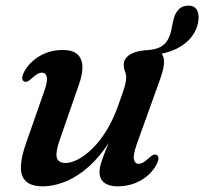

<svg xmlns="http://www.w3.org/2000/svg" viewBox="-20 -647 721 678"><path d="M679 -565Q671.5 -531.5 647.2 -506.2Q623 -481 584.5 -466.8Q546 -452.5 495.5 -451.5Q492.5 -451.5 490.5 -453.8Q488.5 -456 488.5 -460Q489 -464.5 492.8 -467Q496.5 -469.5 502 -470Q537.5 -472.5 556.8 -488Q576 -503.5 584 -536.5L592 -575.5Q597.5 -600 611.2 -614Q625 -628 647.5 -627Q668 -626.5 676.5 -609.8Q685 -593 679 -565ZM533.5 -99.5Q539.5 -96.5 539.5 -88Q539.5 -79.5 533 -66.5Q514 -31 477.2 -10Q440.5 11 395 11Q365 11 348.2 -1.8Q331.5 -14.5 331.5 -40Q331.5 -55 337.8 -74.2Q344 -93.5 354.5 -119.5Q365 -145.5 379.5 -180Q394 -214.5 409.5 -260L414 -242Q385.5 -170.5 349.8 -121.8Q314 -73 275.8 -43.8Q237.5 -14.5 200.5 -1.8Q163.5 11 132.5 11Q90 11 71.2 -7.2Q52.5 -25.5 53.8 -59.2Q55 -93 71 -138.5L135 -321.5Q149 -360 145.2 -375.2Q141.5 -390.5 128.5 -390.5Q121 -390.5 112.2 -385.8Q103.5 -381 90.5 -369Q82 -361 76.2 -359Q70.5 -357 65 -359.5Q58.5 -363 58.5 -371.5Q58.5 -380 65 -393Q84 -428 120.2 -449.2Q156.5 -470.5 202 -470.5Q236 -470.5 253 -455.5Q270 -440.5 271 -412.5Q272 -384.5 257.5 -345L192.5 -157.5Q175.5 -110.5 180.5 -91Q185.5 -71.5 211.5 -71.5Q231 -71.5 255.5 -84.2Q280 -97 306 -122.2Q332 -147.5 355.5 -185.2Q379 -223 397 -273.5Q408 -303 414.2 -322Q420.5 -341 423 -352.5Q425.5 -364 425.5 -372.5Q425.5 -386 421.2 -395.8Q417 -405.5 417 -419Q417 -442.5 443 -456.5Q469 -470.5 514.5 -470.5Q549.5 -470.5 557 -445.2Q564.5 -420 546 -369L463 -138Q449.5 -99.5 453 -84Q456.5 -68.5 469.5 -68.5Q477.5 -68.5 486.2 -73.5Q495 -78.5 507.5 -90.5Q516.5 -98.5 522.2 -100.5Q528 -102.5 533.5 -99.5Z"/></svg>

Font: Fraunces Medium
Style: Italic
Weight: 500
Italic angle: -16°
Version: Version 1.000;[b76b70a41]